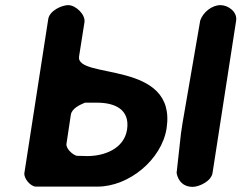

<svg xmlns="http://www.w3.org/2000/svg" viewBox="-20 -727 940 748"><path d="M246 -707C220 -707 173 -685 168 -653L75 -53C72 -32 99 0 120 0H360C482 0 610 -105 629 -227C670 -495 274 -416 288 -507L309 -640C314 -670 275 -707 246 -707ZM668 -53C674 -21 695 1 730 1C756 1 803 -21 808 -53L900 -647C905 -681 869 -707 839 -707C805 -707 771 -679 760 -647C750 -587 701 -307 691 -247L685 -207C682 -184 671 -76 668 -53ZM311 -327H358C427 -327 487 -301 475 -222C463 -146 384 -119 321 -119C315 -119 285 -120 279 -120C263 -124 236 -148 239 -167L256 -280C260 -305 292 -319 311 -327Z"/></svg>

Font: Asimov Print
Style: Regular
Weight: 500
Designer: Google
Version: Version 2.000980: 2014